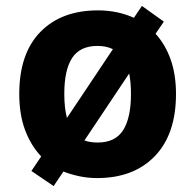

<svg xmlns="http://www.w3.org/2000/svg" viewBox="-20 -591 659 648"><path d="M574 -274Q574 -138 502.5 -64Q431 10 308 10Q277 10 248.5 4Q220 -2 194 -12L161 37L86 -14L119 -63Q84 -100 64.5 -152.5Q45 -205 45 -274Q45 -410 116 -483Q187 -556 311 -556Q376 -556 432 -531L459 -571L533 -518L505 -477Q538 -441 556 -390Q574 -339 574 -274ZM197 -274Q197 -226 206 -193L361 -425Q339 -436 309 -436Q250 -436 223.5 -395.5Q197 -355 197 -274ZM422 -274Q422 -313 416 -343L265 -117Q283 -110 310 -110Q369 -110 395.5 -151.5Q422 -193 422 -274Z"/></svg>

Font: Noto Sans Gujarati UI
Style: Bold
Weight: 700
Designer: Jelle Bosma - Monotype Design Team, Universal Thirst
Foundry: Monotype Imaging Inc.
Version: Version 2.106; ttfautohint (v1.8.4.7-5d5b)